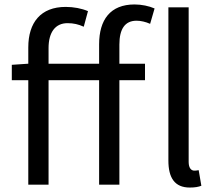

<svg xmlns="http://www.w3.org/2000/svg" viewBox="-20 -829 968 862"><path d="M425 -543H198V-613C198 -685 229 -725 283 -725C310 -725 332 -720 356 -709L375 -779C347 -791 311 -798 275 -798C163 -798 107 -728 107 -616V-543L33 -538V-469H107V0H198V-469H425V0H516V-469H631V-543H516V-629C516 -699 541 -736 593 -736C612 -736 634 -731 654 -722L674 -791C649 -802 616 -809 584 -809C475 -809 425 -740 425 -630ZM872 -65C862 -63 857 -63 852 -63C839 -63 827 -74 827 -102V-796H736V-108C736 -31 764 13 832 13C856 13 871 10 884 5Z"/></svg>

Font: Noto Sans CJK TC Regular
Style: Regular
Weight: 400
Designer: Ryoko NISHIZUKA (kana & ideographs); Paul D. Hunt (Latin, Greek & Cyrillic); Wenlong ZHANG (bopomofo); Sandoll Communica
Foundry: Adobe Systems Incorporated
Version: Version 1.001;PS 1.001;hotconv 1.0.78;makeotf.lib2.5.61930